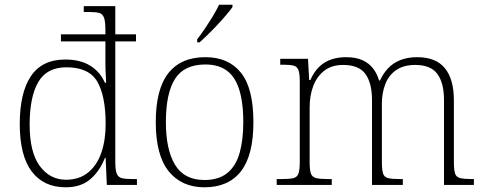

<svg xmlns="http://www.w3.org/2000/svg" viewBox="-20 -786 2062 816"><path d="M259 10Q166 10 115 -57Q64 -124 64 -259Q64 -392 111.5 -462.5Q159 -533 257 -533Q322 -533 364 -506.5Q406 -480 426 -434H431Q431 -445 430 -458.5Q429 -472 428.5 -486.5Q428 -501 428 -514.5Q428 -528 428 -538V-610H239V-640H428V-659Q428 -695 422 -711Q416 -727 401.5 -731Q387 -735 359 -735H336V-760H470V-640H558V-610H470V-97Q470 -64 476 -48.5Q482 -33 497.5 -29Q513 -25 544 -25H562V0H434L429 -115H426Q404 -59 364 -24.5Q324 10 259 10ZM262 -22Q319 -23 356 -54Q393 -85 411 -138Q429 -191 429 -259Q429 -378 393.5 -439Q358 -500 262 -500Q179 -500 142.5 -437Q106 -374 106 -256Q106 -139 149 -80.5Q192 -22 262 -22Z M849 10Q752 10 697 -58Q642 -126 642 -267Q642 -407 695.5 -475Q749 -543 853 -543Q951 -543 1004 -477Q1057 -411 1057 -267Q1057 -126 1004 -58Q951 10 849 10ZM849 -21Q910 -21 946.5 -51Q983 -81 998.5 -136.5Q1014 -192 1014 -267Q1014 -392 975.5 -452Q937 -512 853 -512Q763 -512 724 -451Q685 -390 685 -267Q685 -150 724 -85.5Q763 -21 849 -21ZM818 -619Q833 -638 850.5 -664Q868 -690 884.5 -717Q901 -744 911 -766H968V-756Q959 -743 942 -723Q925 -703 904.5 -681Q884 -659 864 -639.5Q844 -620 828 -606H818Z M1156 0V-25H1177Q1211 -25 1227 -29Q1243 -33 1248.5 -48.5Q1254 -64 1254 -98V-439Q1254 -473 1248.5 -488Q1243 -503 1228 -507Q1213 -511 1185 -511H1171V-536H1289L1294 -446H1299Q1314 -480 1336 -501.5Q1358 -523 1387 -533Q1416 -543 1450 -543Q1493 -543 1521 -530Q1549 -517 1566 -494.5Q1583 -472 1591 -444H1595Q1608 -473 1629 -495.5Q1650 -518 1681 -530.5Q1712 -543 1753 -543Q1832 -543 1870.5 -496.5Q1909 -450 1909 -359V-98Q1909 -64 1914 -48.5Q1919 -33 1936 -29Q1953 -25 1986 -25H1994V0H1867V-361Q1867 -433 1839 -471.5Q1811 -510 1745 -510Q1695 -510 1663.5 -488Q1632 -466 1617.5 -428.5Q1603 -391 1603 -346V-98Q1603 -64 1608 -48.5Q1613 -33 1629.5 -29Q1646 -25 1680 -25H1692V0H1561V-361Q1561 -432 1533.5 -471Q1506 -510 1438 -510Q1389 -510 1357.5 -485Q1326 -460 1311 -419.5Q1296 -379 1296 -331V-97Q1296 -63 1301.5 -48Q1307 -33 1324 -29Q1341 -25 1374 -25H1390V0Z"/></svg>

Font: Noto Serif Kannada ExtraLight
Style: Regular
Weight: 250
Version: Version 2.003